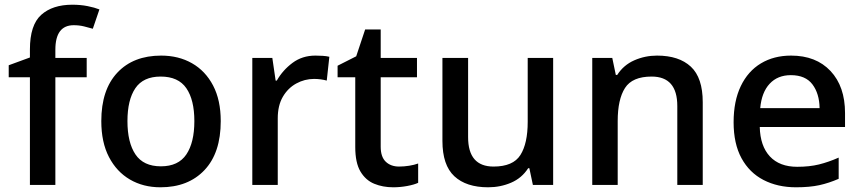

<svg xmlns="http://www.w3.org/2000/svg" viewBox="-20 -785 3655 815"><path d="M348 -457H215V0H107V-457H17V-508L107 -541V-575Q107 -679 155 -722Q203 -765 287 -765Q322 -765 352 -759Q382 -753 402 -745L374 -663Q357 -668 336.5 -673Q316 -678 293 -678Q215 -678 215 -574V-539H348Z M917 -271Q917 -136 848 -63Q779 10 661 10Q588 10 531.5 -23Q475 -56 442.5 -118.5Q410 -181 410 -271Q410 -404 478 -476.5Q546 -549 664 -549Q738 -549 795 -516.5Q852 -484 884.5 -422Q917 -360 917 -271ZM521 -271Q521 -180 555 -129.5Q589 -79 663 -79Q737 -79 771 -129.5Q805 -180 805 -271Q805 -361 771 -410.5Q737 -460 662 -460Q588 -460 554.5 -410.5Q521 -361 521 -271Z M1319 -549Q1333 -549 1349.5 -548Q1366 -547 1378 -544L1367 -443Q1341 -450 1313 -450Q1273 -450 1237.5 -430.5Q1202 -411 1180.5 -374Q1159 -337 1159 -283V0H1051V-539H1136L1150 -443H1155Q1180 -487 1221.5 -518Q1263 -549 1319 -549Z M1674 -78Q1695 -78 1717 -81.5Q1739 -85 1755 -91V-9Q1738 -1 1708.5 4.5Q1679 10 1649 10Q1605 10 1568.5 -5Q1532 -20 1510 -57Q1488 -94 1488 -161V-457H1413V-506L1492 -546L1530 -660H1596V-539H1750V-457H1596V-162Q1596 -119 1617.5 -98.5Q1639 -78 1674 -78Z M2328 -539V0H2242L2227 -71H2222Q2195 -29 2149.5 -9.5Q2104 10 2052 10Q1959 10 1908.5 -37Q1858 -84 1858 -187V-539H1967V-203Q1967 -78 2075 -78Q2158 -78 2189 -127Q2220 -176 2220 -268V-539Z M2769 -549Q2862 -549 2912.5 -502Q2963 -455 2963 -351V0H2855V-335Q2855 -460 2746 -460Q2664 -460 2633 -411.5Q2602 -363 2602 -271V0H2494V-539H2579L2594 -467H2600Q2627 -509 2672.5 -529Q2718 -549 2769 -549Z M3338 -549Q3444 -549 3505.5 -483.5Q3567 -418 3567 -305V-246H3205Q3207 -165 3248 -121Q3289 -77 3364 -77Q3416 -77 3456.5 -87Q3497 -97 3540 -116V-26Q3499 -8 3458 1Q3417 10 3359 10Q3281 10 3221 -21Q3161 -52 3127.5 -113.5Q3094 -175 3094 -266Q3094 -356 3124.5 -419.5Q3155 -483 3210 -516Q3265 -549 3338 -549ZM3337 -466Q3281 -466 3247 -429.5Q3213 -393 3207 -326H3459Q3458 -388 3428.5 -427Q3399 -466 3337 -466Z"/></svg>

Font: Noto Sans Sora Sompeng Medium
Style: Regular
Weight: 500
Designer: Monotype Design Team. David Williams.
Foundry: Monotype Imaging Inc.
Version: Version 2.101; ttfautohint (v1.8.4.7-5d5b)